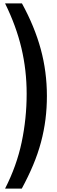

<svg xmlns="http://www.w3.org/2000/svg" viewBox="-20 -927 338 1138"><path d="M258 -358Q258 -287 249.5 -219.5Q241 -152 223 -84.5Q205 -17 176.5 51Q148 119 109 191H10Q79 56 108.5 -84.5Q138 -225 138 -371Q138 -511 107 -642Q76 -773 10 -907H110Q185 -770 221.5 -636Q258 -502 258 -358Z"/></svg>

Font: TypoPRO Sinkin Sans
Style: 500 Medium
Weight: 500
Designer: Keith Bates
Foundry: K-Type
Version: Sinkin Sans (version 1.0)  by Keith Bates   •   © 2014   www